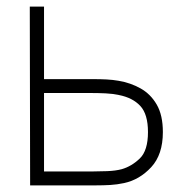

<svg xmlns="http://www.w3.org/2000/svg" viewBox="-20 -560 552 580"><path d="M269 0H71L70 -540H113V-321H259Q283 -321 302 -320Q321 -319 338 -316Q374 -310 404.5 -293Q435 -276 453.5 -244Q472 -212 472 -161Q472 -93 436.8 -55Q401.5 -17 355 -7Q334 -2.5 313.2 -1.2Q292.5 0 269 0ZM113 -279V-42H257Q277.5 -42 303.5 -43Q329.5 -44 348 -49Q377.5 -57.5 402.2 -81.2Q427 -105 427 -161Q427 -215 403.8 -240Q380.5 -265 339 -273Q320.5 -277 299 -278Q277.5 -279 257 -279Z"/></svg>

Font: Manrope Variable Light
Style: Regular
Weight: 200
Designer: Mikhail Sharanda
Foundry: Mikhail Sharanda
Version: Version 4.505